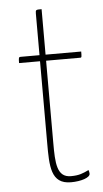

<svg xmlns="http://www.w3.org/2000/svg" viewBox="-51 -714 407 757"><g transform="rotate(-5 152.5 -335.0)"><path d="M119 -476V-153C119 -61 119 10 199 10C240 10 275 -2 275 -17C275 -22 274 -27 272 -32C249 -21 234 -14 201 -14C145 -14 143 -71 143 -150V-476H278C284 -476 284 -479 284 -500H143V-680C121 -680 119 -680 119 -665V-500H44C37 -500 36 -497 36 -476Z"/></g></svg>

Font: Yanone Kaffeesatz Extra Light
Style: Regular
Weight: 200
Designer: Yanone (Cyrillic: Daniel Pouzeot & Huerta Tipografica)
Foundry: Yanone
Version: Version 1.100;PS 001.100;hotconv 1.0.70;makeotf.lib2.5.58329